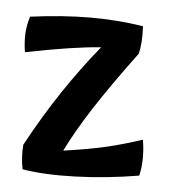

<svg xmlns="http://www.w3.org/2000/svg" viewBox="-46 -599 598 676"><g transform="rotate(-5 252.5 -260.5)"><path d="M443 -90Q443 -57 437 -24.5Q431 8 419 35Q303 34 194 18.5Q85 3 12 -23Q11 -44 14 -67.5Q17 -91 22 -109Q94 -200 169.5 -279Q245 -358 325 -427Q274 -432 209.5 -433.5Q145 -435 56 -433Q57 -471 63.5 -499Q70 -527 85 -556Q201 -551 295.5 -534.5Q390 -518 478 -488Q475 -460 469 -435.5Q463 -411 455 -393Q344 -288 275.5 -214Q207 -140 160 -76Q255 -73 315.5 -76.5Q376 -80 443 -90Z"/></g></svg>

Font: Atma SemiBold
Style: Regular
Weight: 600
Designer: Gregori Vincens, Jeremie Hornus, Riccardo Olocco, Yoann Minet.
Foundry: black foundry
Version: Version 1.102;PS 1.100;hotconv 1.0.86;makeotf.lib2.5.63406